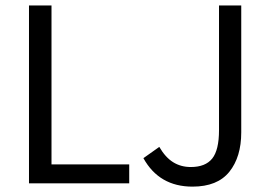

<svg xmlns="http://www.w3.org/2000/svg" viewBox="-20 -676 994 708"><path d="M169.9 -655.8V-69.8H456.5V0H86.9V-655.8ZM683.6 -60.1Q737.3 -60.1 762.5 -91.3Q787.6 -122.6 787.6 -195.8V-655.8H869.6V-188Q869.6 -97.2 825.7 -42.5Q781.7 12.2 689.9 12.2Q566.9 12.2 508.8 -92.8L567.4 -134.3Q589.8 -95.7 618.4 -77.9Q647 -60.1 683.6 -60.1Z"/></svg>

Font: Varta
Style: Regular
Weight: 400
Designer: Joana Correia, Viktoriya Grabowska, Eben Sorkin
Foundry: Sorkin Type
Version: Version 1.003; ttfautohint (v1.3) -l 8 -r 24 -G 200 -x 12 -H